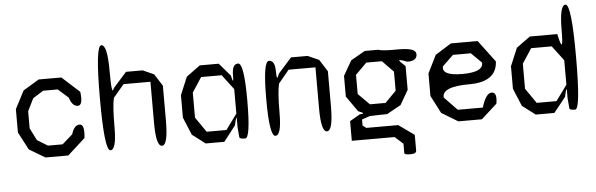

<svg xmlns="http://www.w3.org/2000/svg" viewBox="-54 -888 3957 1275"><g transform="rotate(-5 1925.0 -250.0)"><path d="M488 -96 371 10H219L113 -53L51 -171V-327L113 -446L219 -510H370L487 -404Q499 -313 463 -313Q426 -313 408 -372L339 -433H242L172 -389L131 -306V-192L172 -110L242 -67H340L409 -128Q427 -188 463 -188Q499 -188 488 -96Z M912 -510 986 -477 1037 -397V-166Q1037 0 997 0Q957 0 957 -156V-430H778L706 -345Q693 -294 693 -147Q693 0 653 0Q613 0 613 -350Q613 -700 653 -700Q693 -700 693 -526Q693 -351 711 -409L801 -510Z M1547 -500Q1587 -500 1587 -250Q1587 0 1551 0Q1515 0 1513 -11L1507 -79V-133Q1507 -150 1503 -140Q1499 -130 1491 -93L1411 10H1287L1200 -56L1151 -174V-324L1201 -443L1293 -510H1419L1493 -424Q1500 -389 1503.5 -389.5Q1507 -390 1507 -427Q1507 -500 1547 -500ZM1432 -67 1507 -170V-333L1432 -432H1295L1231 -334V-167L1300 -67Z M2012 -510 2086 -477 2137 -397V-166Q2137 0 2097 0Q2057 0 2057 -156V-430H1878L1807 -344Q1793 -290 1793 -146Q1793 0 1753 0Q1713 0 1713 -250Q1713 -500 1753 -500Q1793 -500 1793 -426Q1793 -351 1811 -409L1901 -510Z M2733 -458Q2733 -414 2669 -414Q2616 -434 2615 -428Q2614 -422 2654 -386V-228L2598 -131L2504 -79Q2448 -79 2388 -76L2335 -58V-18L2358 0H2571L2675 74V179Q2675 200 2635 200Q2595 200 2595 189V126L2540 77H2255V-54L2324 -94Q2372 -93 2314 -115L2241 -219V-357L2298 -456L2393 -510H2482Q2511 -499 2612 -501Q2677 -501 2705 -490.5Q2733 -480 2733 -458ZM2500 -154 2574 -229V-356L2500 -432H2396L2321 -357V-229L2396 -154Z M3208 -161Q3246 -161 3233 -85L3128 10H2971L2862 -56L2801 -174V-324L2860 -443L2967 -510H3145L3254 -365Q3248 -229 3065 -229Q2881 -229 2888 -156L2974 -67H3141Q3169 -161 3208 -161ZM2974 -433 2901 -363Q2886 -301 3026 -301Q3166 -301 3162 -365L3093 -433Z M3747 -700Q3787 -700 3787 -350Q3787 0 3751 0Q3715 0 3713 -11L3707 -79V-131Q3707 -147 3703 -136.5Q3699 -126 3691 -90L3611 10H3487L3400 -56L3351 -174V-324L3401 -443L3493 -510H3676Q3692 -434 3699.5 -439.5Q3707 -445 3707 -530Q3707 -700 3747 -700ZM3632 -67 3707 -170V-333L3632 -432H3495L3431 -334V-167L3500 -67Z"/></g></svg>

Font: Syne Mono
Style: Regular
Weight: 400
Monospace: yes
Designer: Lucas Descroix
Foundry: Bonjour Monde
Version: Version 2.000; ttfautohint (v1.8.3)